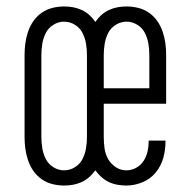

<svg xmlns="http://www.w3.org/2000/svg" viewBox="-20 -562 590 594"><path d="M371 12Q357 12 343 9.5Q329 7 316.5 1Q304 -5 293.5 -14.5Q283 -24 275 -35Q267 -24 256.5 -14.5Q246 -5 233 1Q220 7 206.5 9.5Q193 12 178 12Q160 12 142 7.5Q124 3 109 -7.5Q94 -18 83.5 -33Q73 -48 67 -65.5Q61 -83 58.5 -101Q56 -119 56 -138V-392Q56 -411 58.5 -429Q61 -447 67 -464.5Q73 -482 83.5 -497Q94 -512 109 -522.5Q124 -533 142 -537.5Q160 -542 178 -542Q193 -542 206.5 -539.5Q220 -537 233 -531Q246 -525 256.5 -515.5Q267 -506 275 -494Q283 -506 293.5 -515.5Q304 -525 317 -531Q330 -537 343.5 -539.5Q357 -542 372 -542Q390 -542 408 -537.5Q426 -533 441 -522.5Q456 -512 466.5 -497Q477 -482 483 -464.5Q489 -447 491.5 -429Q494 -411 494 -392V-241H301V-138Q301 -120 303.5 -102.5Q306 -85 314.5 -70Q323 -55 338 -45Q353 -35 371 -35Q387 -35 401.5 -43Q416 -51 424.5 -64.5Q433 -78 436.5 -93.5Q440 -109 440 -125V-127H492V-124Q492 -98 485 -73Q478 -48 461.5 -28Q445 -8 420.5 2Q396 12 371 12ZM301 -289H442V-392Q442 -410 439 -427.5Q436 -445 428 -460.5Q420 -476 404.5 -485.5Q389 -495 372 -495Q354 -495 338.5 -485.5Q323 -476 315 -460.5Q307 -445 304 -427.5Q301 -410 301 -392ZM178 -35Q196 -35 211.5 -44.5Q227 -54 235 -69.5Q243 -85 246 -102.5Q249 -120 249 -138V-392Q249 -410 246 -427.5Q243 -445 235 -460.5Q227 -476 211.5 -485.5Q196 -495 178 -495Q161 -495 145.5 -485.5Q130 -476 122 -460.5Q114 -445 111 -427.5Q108 -410 108 -392V-138Q108 -120 111 -102.5Q114 -85 122 -69.5Q130 -54 145.5 -44.5Q161 -35 178 -35Z"/></svg>

Font: Lode Dark
Style: Regular
Weight: 400
Monospace: yes
Designer: Belleve Invis
Foundry: Belleve Invis
Version: Version 29.2.0; ttfautohint (v1.8.3)